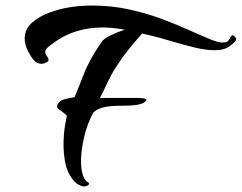

<svg xmlns="http://www.w3.org/2000/svg" viewBox="-20 -646 871 692"><path d="M283 26Q275 26 263.5 20Q252 14 240 -2Q222 -25 215.5 -58Q209 -91 209 -123Q209 -165 215 -197Q221 -229 221 -229Q208 -242 194.5 -250Q181 -258 188 -270Q195 -284 211 -288Q227 -292 249 -296Q262 -327 282.5 -380Q303 -433 348 -497Q355 -507 379.5 -519Q404 -531 430 -539Q408 -543 387.5 -545Q367 -547 347 -547Q298 -547 250 -531.5Q202 -516 153 -476Q143 -467 143 -459Q143 -451 149 -443.5Q155 -436 155 -430Q155 -425 147 -421Q137 -416 130 -416Q112 -416 99.5 -432Q87 -448 79 -466Q69 -487 69 -507Q69 -541 95 -564Q121 -587 158 -600.5Q195 -614 227 -619Q249 -623 270.5 -624.5Q292 -626 312 -626Q382 -626 445.5 -612Q509 -598 563.5 -577.5Q618 -557 662.5 -537Q707 -517 738.5 -504Q770 -491 786 -493Q799 -493 804 -500.5Q809 -508 812.5 -514.5Q816 -521 821 -518Q831 -511 831 -505Q831 -498 822.5 -491.5Q814 -485 808 -480Q789 -465 754 -465Q722 -465 680.5 -475Q639 -485 594.5 -498.5Q550 -512 507 -522Q503 -522 499.5 -523.5Q496 -525 492 -525L485 -517Q442 -468 418 -434Q394 -400 381 -375.5Q368 -351 359.5 -332Q351 -313 340 -293H472Q508 -293 508 -286Q508 -284 502 -278.5Q496 -273 478 -269Q460 -265 423 -265Q373 -265 350.5 -258.5Q328 -252 316 -240Q294 -199 283 -151Q272 -103 272 -65Q272 -36 278.5 -15.5Q285 5 298 12Q301 13 301 16Q301 19 296 22.5Q291 26 283 26Z"/></svg>

Font: Grechen Fuemen
Style: Regular
Weight: 400
Designer: Robert E. Leuschke
Foundry: Robert E. Leuschke
Version: Version 1.010; ttfautohint (v1.8.3)